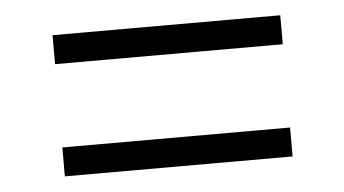

<svg xmlns="http://www.w3.org/2000/svg" viewBox="-32 -503 613 342"><g transform="rotate(-5 275.0 -332.0)"><path d="M479 -406.7H71.8V-458.5H479ZM479 -206.1H71.8V-257.8H479Z"/></g></svg>

Font: TypoPRO Roboto Slab
Style: Light
Weight: 300
Designer: Google
Version: Version 1.100263; 2013; ttfautohint (v0.94.20-1c74) -l 8 -r 